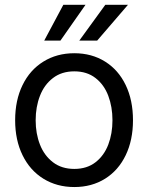

<svg xmlns="http://www.w3.org/2000/svg" viewBox="-20 -755 607 786"><path d="M42 -262.7Q42 -344.7 72.3 -406.7Q102.5 -468.8 157.7 -502.9Q212.9 -537.1 284.2 -537.1Q355.5 -537.1 410.2 -502.9Q464.8 -468.8 494.6 -406.7Q524.4 -344.7 524.4 -262.7Q524.4 -181.6 494.6 -119.6Q464.8 -57.6 410.2 -23.4Q355.5 10.7 284.2 10.7Q212.9 10.7 157.7 -23.4Q102.5 -57.6 72.3 -119.6Q42 -181.6 42 -262.7ZM440.4 -262.7Q440.4 -317.4 423.3 -362.8Q406.2 -408.2 371.1 -435.5Q335.9 -462.9 284.2 -462.9Q232.4 -462.9 196.8 -435.5Q161.1 -408.2 143.6 -362.8Q126 -317.4 126 -262.7Q126 -208 143.6 -163.1Q161.1 -118.2 196.8 -90.8Q232.4 -63.5 284.2 -63.5Q335.9 -63.5 371.1 -90.8Q406.2 -118.2 423.3 -163.1Q440.4 -208 440.4 -262.7ZM411.1 -735.4H503.9L377.9 -588.9H304.7ZM239.3 -735.4H330.1L227.5 -588.9H161.1Z"/></svg>

Font: Pretendard GOV Variable
Style: Regular
Weight: 400
Designer: Base glyphs from Inter by Rasmus Andersson; Hangul glyphs from Noto Sans CJK(Source Han Sans) by Jang Soo-young and Kang
Foundry: Kil Hyung-jin
Version: Version 1.307;Glyphs 3.2 (3192)